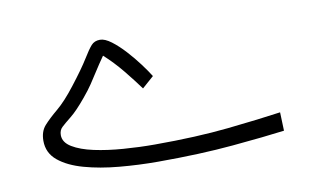

<svg xmlns="http://www.w3.org/2000/svg" viewBox="-51 -490 954 584"><g transform="rotate(-10 426.0 -198.0)"><path d="M388.7 -228Q367.7 -256.8 341.6 -288.8Q315.4 -320.8 286.1 -347.2Q269 -322.8 257.3 -304.2Q245.6 -285.6 234.1 -268.6Q222.7 -251.5 205.1 -230.5Q176.3 -195.8 156.7 -180.2Q137.2 -164.6 127.4 -155.5Q117.7 -146.5 117.7 -131.3Q117.7 -108.9 142.6 -93.8Q167.5 -78.6 208.3 -69.8Q249 -61 297.9 -57.4Q346.7 -53.7 394.5 -53.7Q523.9 -53.7 623 -64.2Q722.2 -74.7 786.6 -84L788.6 -26.9Q728.5 -19 627.2 -9.8Q525.9 -0.5 395.5 -0.5Q335.4 -0.5 276.4 -5.9Q217.3 -11.2 168.9 -24.7Q120.6 -38.1 91.6 -62Q62.5 -85.9 62.5 -123.5Q62.5 -152.3 78.1 -169.9Q93.8 -187.5 119.9 -209.2Q146 -231 177.7 -272Q214.8 -319.8 231.4 -346.9Q248 -374 258.1 -385.3Q268.1 -396.5 285.2 -396.5Q300.3 -396.5 320.1 -381.6Q339.8 -366.7 360.1 -344.5Q380.4 -322.3 397.7 -299.1Q415 -275.9 424.8 -259.8Z"/></g></svg>

Font: Vazir Thin FD-WOL
Style: Thin-FD-WOL
Weight: 100
Designer: Saber Rastikerdar
Foundry: Saber Rastikerdar
Version: Version 30.1.0